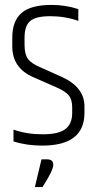

<svg xmlns="http://www.w3.org/2000/svg" viewBox="-20 -588 394 782"><path d="M172 61Q197 61 197 83.5Q197 106 153 174H122L149 61ZM30 -435Q30 -502 67.5 -535Q105 -568 191 -568Q246 -568 299 -551V-503Q245 -522 185 -522Q125 -522 102.5 -502Q80 -482 80 -435V-405Q80 -367 94 -348Q108 -329 144 -314L231 -275Q324 -233 324 -155V-128Q324 5 152 5Q88 5 35 -12V-60Q89 -41 154 -41Q219 -41 246.5 -62.5Q274 -84 274 -128V-151Q274 -182 260.5 -199Q247 -216 208 -233L117 -273Q30 -310 30 -399Z"/></svg>

Font: Khand Light
Style: Regular
Weight: 300
Designer: Devanagari: Sanchit Sawaria, Jyotish Sonowal; Latin: Satya Rajpurohit
Foundry: Indian Type Foundry
Version: Version 1.101;PS 1.0;hotconv 1.0.78;makeotf.lib2.5.61930; tt